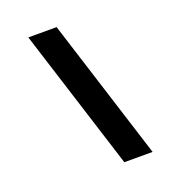

<svg xmlns="http://www.w3.org/2000/svg" viewBox="-132 -821 829 921"><g transform="rotate(-20 283.0 -360.0)"><path d="M345 0 117 -720H261.4L489.4 0Z"/></g></svg>

Font: Kufam
Style: Italic
Weight: 400
Italic angle: -11°
Designer: Artur Schmal
Foundry: Original Type
Version: Version 1.301; ttfautohint (v1.8.3)